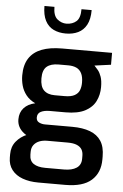

<svg xmlns="http://www.w3.org/2000/svg" viewBox="-65 -818 710 1110"><g transform="rotate(5 290.0 -263.0)"><path d="M200 247Q149 247 109 232.5Q69 218 46.5 188.5Q24 159 24 117V98Q24 54 49 23.5Q74 -7 113 -23Q152 -39 194 -39L230 2Q205 2 185 10Q165 18 153 34Q141 50 141 74V90Q141 126 165 142.5Q189 159 233 159H342Q388 159 414.5 141.5Q441 124 441 88V71Q441 49 432 34Q423 19 403 10.5Q383 2 349 2H215Q135 2 94.5 -29Q54 -60 54 -107Q54 -147 77.5 -173Q101 -199 143 -208Q109 -224 89.5 -249Q70 -274 62 -303Q54 -332 54 -362Q54 -423 79 -461.5Q104 -500 152 -518.5Q200 -537 271 -537H560V-468L465 -455Q475 -445 486.5 -431Q498 -417 506 -394Q514 -371 514 -334Q514 -289 495.5 -252Q477 -215 435 -193Q393 -171 322 -171H231Q199 -171 179 -161Q159 -151 159 -127Q159 -107 175 -99Q191 -91 209 -91H368Q429 -91 471.5 -75Q514 -59 536 -25Q558 9 558 65V82Q558 159 508.5 203Q459 247 357 247ZM251 -264H309Q346 -264 366.5 -275.5Q387 -287 394.5 -306.5Q402 -326 402 -350Q402 -384 391.5 -404.5Q381 -425 361.5 -434Q342 -443 314 -443H258Q213 -443 189.5 -423Q166 -403 166 -355Q166 -307 188 -285.5Q210 -264 251 -264ZM283 -625Q243 -625 212 -640Q181 -655 164 -688Q147 -721 147 -773H205Q205 -722 229 -702Q253 -682 283 -682Q318 -683 340 -702.5Q362 -722 362 -773H421Q421 -720 403.5 -687.5Q386 -655 355 -640Q324 -625 283 -625Z"/></g></svg>

Font: Exo Thin SemiBold
Style: Regular
Weight: 600
Version: Version 2.000